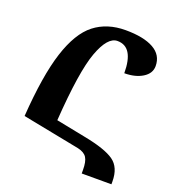

<svg xmlns="http://www.w3.org/2000/svg" viewBox="-141 -835 921 1008"><g transform="rotate(20 319.5 -331.0)"><path d="M595 47Q595 -32 546.5 -66.5Q498 -101 379 -124L213 -157Q232 -435 272.5 -545.5Q313 -656 368 -656Q459 -656 459 -509Q520 -509 560.5 -534Q601 -559 601 -600Q601 -662 545.5 -693Q490 -724 389 -724Q286 -724 215.5 -669Q145 -614 102.5 -482Q60 -350 44 -119L365 -56Q401 -48 415 -26.5Q429 -5 429 43V62H595Z"/></g></svg>

Font: Noto Serif Armenian SemiCondensed Extra
Style: Regular
Weight: 800
Width: 4
Designer: Monotype Design Team
Foundry: Monotype Imaging Inc.
Version: Version 1.901